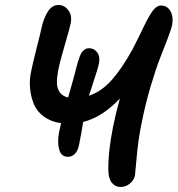

<svg xmlns="http://www.w3.org/2000/svg" viewBox="-20 -766 707 764"><path d="M250 -142.1Q223.6 -142.1 215.6 -170.9Q207.5 -199.7 214.8 -238.8Q215.3 -241.7 223.1 -275.9Q183.6 -281.2 155.5 -301.5Q127.4 -321.8 115.2 -350.6Q103 -379.4 99.6 -415Q96.2 -450.7 105 -486.8Q110.4 -514.6 126 -575.7Q141.6 -636.7 147 -662.1Q155.8 -698.2 171.9 -722.2Q188 -746.1 212.9 -746.1Q236.3 -746.1 252 -725.1Q267.6 -704.1 261.2 -672.9Q257.8 -654.3 238.5 -589.4Q219.2 -524.4 211.9 -487.8Q206.5 -459.5 206.5 -437.3Q206.5 -415 217.5 -399.2Q228.5 -383.3 251 -377.9Q253.4 -386.2 265.6 -429.2Q277.8 -472.2 282.2 -491.2Q287.1 -510.3 289.8 -519.3Q292.5 -528.3 297.4 -541.3Q302.2 -554.2 306.9 -559.8Q311.5 -565.4 318.4 -569.8Q325.2 -574.2 334 -574.2Q354 -574.2 366.5 -557.9Q378.9 -541.5 374 -515.1Q372.1 -504.9 366 -484.6Q359.9 -464.4 349.4 -432.6Q338.9 -400.9 334 -384.8Q385.7 -402.8 426.3 -449.5Q466.8 -496.1 506.8 -568.8Q517.1 -587.9 531 -616.5Q544.9 -645 554.4 -664.8Q564 -684.6 575.4 -704.3Q586.9 -724.1 597.9 -734.1Q608.9 -744.1 620.1 -744.1Q645.5 -744.1 658.2 -721.7Q670.9 -699.2 665 -668Q662.1 -651.4 647.9 -614.5Q633.8 -577.6 617.2 -535.6Q600.6 -493.7 579.3 -422.1Q558.1 -350.6 543 -273.9Q529.8 -209.5 523.9 -140.9Q518.1 -72.3 517.1 -67.9Q513.2 -48.8 496.6 -35.4Q480 -22 460 -22Q438.5 -22 425 -38.8Q411.6 -55.7 411.1 -87.9Q409.7 -160.6 430.2 -263.2Q440.4 -314 457 -374Q387.2 -299.8 311 -280.8Q302.7 -228.5 293.9 -187Q290 -167 278.6 -154.5Q267.1 -142.1 250 -142.1Z"/></svg>

Font: Shantell Sans Bouncy
Style: Italic
Weight: 500
Italic angle: -11.31°
Designer: Stephen Nixon, Anya Danilova, Shantell Martin
Foundry: Arrow Type
Version: Version 1.006;[9816181b4]